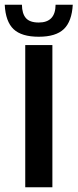

<svg xmlns="http://www.w3.org/2000/svg" viewBox="-55 -790 327 810"><path d="M51.5 0V-600H166V0ZM108.5 -635Q36 -635 2.2 -667Q-31.5 -699 -35 -770H37.5Q38 -732.5 54.2 -713.8Q70.5 -695 108.5 -695Q179 -695 179.5 -770H252Q248 -699.5 214.2 -667.2Q180.5 -635 108.5 -635Z"/></svg>

Font: Big Shoulders Stencil Text
Style: Bold
Weight: 700
Designer: Patric King
Foundry: XO Type Co
Version: Version 1.000